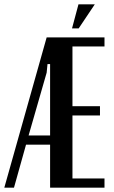

<svg xmlns="http://www.w3.org/2000/svg" viewBox="-46 -873 530 893"><path d="M440 -699V-657H291V-379H419V-336H291V-43H440V0H187V-200H75L19 0H-26L171 -699ZM171 -535 87 -243H187V-575H175ZM289 -741 319 -853H395L320 -741Z"/></svg>

Font: Moniqa Paragraph
Style: Bold
Weight: 700
Designer: Rajesh Rajput
Foundry: Rajesh Rajput
Version: Version 1.000